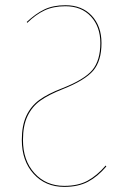

<svg xmlns="http://www.w3.org/2000/svg" viewBox="-20 -710 481 739"><path d="M231.9 -689.9Q295.4 -689.9 333 -649.7Q370.6 -609.4 370.6 -544.4Q370.6 -475.6 338.9 -438.2Q307.1 -400.9 222.2 -367.2Q166.5 -345.2 134.8 -322.3Q103 -299.3 85.7 -262.7Q68.4 -226.1 68.4 -171.4Q68.4 -92.3 112.8 -43.5Q157.2 5.4 227.5 5.4Q280.8 5.4 317.1 -14.4Q353.5 -34.2 386.7 -72.8L389.2 -69.3Q356 -30.3 318.6 -10.5Q281.2 9.3 227.5 9.3Q154.8 9.3 109.4 -40.8Q64 -90.8 64 -171.4Q64 -227.1 81.5 -264.4Q99.1 -301.8 131.6 -325.4Q164.1 -349.1 220.2 -370.6Q304.7 -403.8 335.4 -440.4Q366.2 -477.1 366.2 -544.4Q366.2 -607.4 329.8 -646.7Q293.5 -686 231.9 -686Q185.5 -686 151.4 -669.9Q117.2 -653.8 85 -622.1L83 -625.5Q116.7 -657.2 150.6 -673.6Q184.6 -689.9 231.9 -689.9Z"/></svg>

Font: Fira Sans Compressed Four
Style: Regular
Weight: 100
Width: 1
Designer: Carrois Corporate & Edenspiekermann AG
Foundry: Carrois Corporate GbR & Edenspiekermann AG
Version: Version 4.203;PS 004.203;hotconv 1.0.88;makeotf.lib2.5.64775